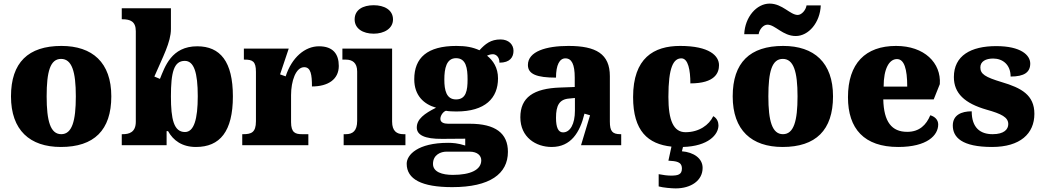

<svg xmlns="http://www.w3.org/2000/svg" viewBox="-20 -806 5787 1066"><path d="M318 10C502 10 598 -83 598 -271C598 -459 493 -551 321 -551C137 -551 41 -459 41 -271C41 -83 146 10 318 10ZM320 -61C260 -61 239 -134 239 -271C239 -409 259 -479 319 -479C379 -479 401 -409 401 -271C401 -134 380 -61 320 -61Z M1068 10C1201 10 1273 -76 1273 -271C1273 -464 1203 -549 1075 -549C931 -549 895 -434 868 -368L837 -381C884 -490 929 -572 929 -645V-760H656V-699H660C702 -699 734 -688 734 -633V-130C734 -70 695 -61 662 -61H656V0H905V-78H913C942 -26 991 10 1068 10ZM1007 -73C945 -73 929 -144 929 -271C929 -404 945 -468 1006 -468C1057 -468 1078 -403 1078 -272C1078 -144 1057 -73 1007 -73Z M1692 0V-61H1657C1620 -61 1596 -69 1596 -128V-278C1596 -355 1622 -433 1669 -433C1706 -433 1712 -391 1712 -326C1801 -326 1861 -365 1861 -440C1861 -506 1829 -549 1751 -549C1673 -549 1600 -487 1566 -382L1535 -393L1583 -536H1334V-475H1338C1382 -475 1401 -466 1401 -407V-133C1401 -70 1375 -61 1330 -61H1325V0Z M2055 -619C2112 -619 2162 -647 2162 -698C2162 -752 2112 -777 2055 -777C1995 -777 1949 -752 1949 -698C1949 -647 1995 -619 2055 -619ZM2231 0V-61H2220C2183 -61 2157 -78 2157 -131V-536H1881V-475H1900C1936 -475 1963 -458 1963 -409V-135C1963 -79 1938 -61 1900 -61H1888V0Z M2491 233C2700 233 2800 159 2800 37C2800 -66 2731 -119 2588 -119H2468C2445 -119 2425 -126 2425 -146C2425 -166 2442 -187 2456 -191C2467 -188 2500 -187 2514 -187C2674 -187 2745 -261 2745 -371C2745 -430 2718 -470 2684 -497C2692 -500 2702 -505 2717 -505C2730 -505 2753 -494 2753 -458C2812 -458 2831 -489 2831 -524C2831 -558 2805 -587 2759 -587C2705 -587 2675 -563 2642 -527C2604 -544 2567 -551 2514 -551C2352 -551 2280 -485 2280 -366C2280 -275 2334 -227 2401 -208C2337 -176 2294 -145 2294 -98C2294 -57 2337 -34 2435 -35L2563 -36V2C2522 -11 2494 -13 2468 -13C2299 -13 2238 54 2238 103C2238 189 2321 233 2491 233ZM2512 -254C2458 -254 2447 -305 2447 -364C2447 -425 2458 -483 2512 -483C2568 -483 2576 -427 2576 -365C2576 -304 2568 -254 2512 -254ZM2494 165C2435 165 2384 149 2384 104C2384 52 2429 36 2458 36H2587C2632 36 2652 59 2652 84C2652 137 2592 165 2494 165Z M3043 10C3150 10 3200 -71 3225 -175L3256 -166L3206 0H3429V-61H3425C3380 -61 3366 -77 3366 -131V-383C3366 -507 3289 -551 3136 -551C3013 -551 2911 -521 2911 -445C2911 -394 2961 -375 3067 -375C3067 -446 3087 -482 3119 -482C3154 -482 3171 -449 3171 -375V-323L3090 -320C2942 -315 2869 -265 2869 -155C2869 -43 2956 10 3043 10ZM3106 -71C3079 -71 3067 -99 3067 -152C3067 -220 3085 -255 3141 -259L3172 -262V-191C3172 -118 3146 -71 3106 -71Z M3940 -161C3917 -112 3861 -72 3786 -72C3719 -72 3691 -138 3691 -268C3691 -433 3719 -482 3763 -482C3801 -482 3813 -416 3813 -343C3951 -343 3972 -403 3972 -444C3972 -496 3919 -551 3756 -551C3610 -551 3495 -484 3495 -267C3495 -78 3578 -6 3708 8L3691 86C3734 89 3766 91 3766 130C3766 164 3743 169 3705 169C3687 169 3661 166 3637 161V229C3661 236 3710 240 3731 240C3816 240 3881 197 3881 126C3881 73 3831 39 3766 34L3772 10C3913 6 3969 -59 3969 -110C3969 -128 3961 -150 3940 -161Z M4398 -606C4469 -606 4533 -680 4537 -776H4458C4454 -749 4430 -723 4409 -723C4367 -723 4324 -786 4253 -786C4181 -786 4116 -712 4112 -616H4192C4196 -643 4218 -669 4241 -669C4284 -669 4326 -606 4398 -606ZM4325 10C4509 10 4605 -83 4605 -271C4605 -459 4500 -551 4328 -551C4144 -551 4048 -459 4048 -271C4048 -83 4153 10 4325 10ZM4327 -61C4267 -61 4246 -134 4246 -271C4246 -409 4266 -479 4326 -479C4386 -479 4408 -409 4408 -271C4408 -134 4387 -61 4327 -61Z M4967 10C5128 10 5189 -55 5189 -115C5189 -141 5170 -159 5145 -166C5123 -113 5085 -74 5017 -74C4931 -74 4887 -129 4884 -254H5164L5198 -339C5206 -457 5112 -551 4955 -551C4785 -551 4688 -454 4688 -266C4688 -91 4778 10 4967 10ZM4886 -325C4886 -425 4917 -478 4960 -478C5000 -478 5017 -424 5017 -325Z M5488 10C5644 10 5723 -64 5723 -174C5723 -279 5650 -318 5542 -350C5449 -378 5423 -395 5423 -432C5423 -465 5453 -481 5494 -481C5548 -481 5591 -446 5591 -381C5667 -381 5700 -405 5700 -453C5700 -500 5648 -550 5511 -550C5370 -550 5276 -497 5276 -378C5276 -288 5336 -232 5458 -197C5540 -174 5578 -155 5578 -117C5578 -88 5555 -61 5491 -61C5423 -61 5375 -96 5375 -188C5317 -188 5270 -167 5270 -109C5270 -44 5320 10 5488 10Z"/></svg>

Font: UArctic Serif Black
Style: Regular
Weight: 900
Designer: Customization by Puisto advertising & original work Monotype Design Team
Foundry: Monotype Imaging Inc.
Version: Version 2.004